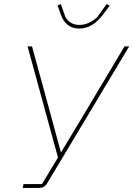

<svg xmlns="http://www.w3.org/2000/svg" viewBox="-20 -927 657 947"><path d="M371 -786Q305 -786 280 -855L264 -900L280 -907L303 -842Q326 -804 372 -804Q417 -804 459 -842L506 -907L521 -899L488 -855Q436 -786 371 -786ZM92 0 96 -19H187L266 -150L116 -698H138L229 -365L280 -177H282L388 -353L594 -698H617L212 -22Q199 0 172 0Z"/></svg>

Font: IBM Plex Sans Thin
Style: Italic
Weight: 100
Italic angle: -11.31°
Designer: Mike Abbink, Paul van der Laan, Pieter van Rosmalen
Foundry: Bold Monday
Version: Version 3.0